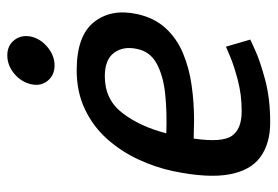

<svg xmlns="http://www.w3.org/2000/svg" viewBox="-134 -598 741 512"><g transform="rotate(-90 236.0 -342.5)"><path d="M288 -433Q226 -433 190 -386Q154 -339 136 -269Q193 -267 241 -272Q289 -277 321.5 -294.5Q354 -312 361 -347Q369 -383 351 -408Q333 -433 288 -433ZM367 -110 386 -45Q386 -45 357.5 -32Q329 -19 279 -5.5Q229 8 165 8Q109 8 73 -18Q37 -44 26.5 -101Q16 -158 35 -250Q45 -298 66.5 -344Q88 -390 121 -427Q154 -464 200 -486Q246 -508 304 -508Q396 -508 432.5 -462Q469 -416 454 -347Q444 -301 416.5 -271Q389 -241 349.5 -224.5Q310 -208 264 -201.5Q218 -195 171 -195L122 -196Q111 -121 129 -94.5Q147 -68 195 -68Q239 -68 278.5 -78.5Q318 -89 342.5 -99.5Q367 -110 367 -110ZM317 -567Q291 -567 276 -585.5Q261 -604 267 -630Q273 -656 295 -674.5Q317 -693 344 -693Q370 -693 384.5 -674.5Q399 -656 394 -630Q388 -604 365.5 -585.5Q343 -567 317 -567Z"/></g></svg>

Font: Epunda Sans Medium
Style: Italic
Weight: 500
Italic angle: -12.0243°
Designer: Simon Atzbach
Foundry: typofactur
Version: Version 2.204; ttfautohint (v1.8.4.7-5d5b)